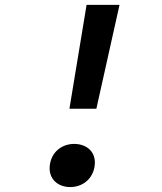

<svg xmlns="http://www.w3.org/2000/svg" viewBox="-20 -750 660 784"><path d="M373.5 -306 468 -730H333.5L263.5 -306ZM258 13.5C308 17.5 355 -12 365.5 -66.5C376 -122 342.5 -157.5 292.5 -162C242 -166 195 -137.5 184.5 -82.5C174 -27.5 208 9.5 258 13.5Z"/></svg>

Font: Monaspace Neon SemiBold
Style: Italic
Weight: 600
Italic angle: -11°
Designer: Riley Cran & the Lettermatic Team
Foundry: Lettermatic
Version: Version 1.200 (Monaspace Neon)